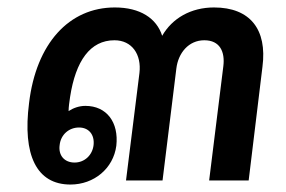

<svg xmlns="http://www.w3.org/2000/svg" viewBox="-20 -484 767 515"><path d="M169 11C232 11 284 -32 292 -93C299 -156 266 -200 209 -200C192 -200 176 -194 164 -186C164 -197 166 -210 168 -224C183 -321 222 -376 287 -376C334 -376 360 -338 354 -288L318 0H416L453 -300C458 -342 486 -376 528 -376C570 -376 584 -345 579 -306L541 0H647L684 -305C697 -405 651 -464 554 -464C492 -464 442 -435 415 -388C400 -435 356 -464 288 -464C165 -464 77 -367 58 -208C40 -68 78 11 169 11ZM140 -95C143 -123 165 -142 192 -142C218 -142 234 -123 231 -95C228 -68 207 -48 180 -48C153 -48 136 -67 140 -95Z"/></svg>

Font: TPK Tissa Web SemiBold
Style: Italic
Weight: 600
Italic angle: -7°
Designer: Jacques Le Bailly, Suppakit Chalermlarp | Katatrad Co.,Ltd.
Foundry: Jacques Le Bailly, Cadson Demak Co.,Ltd.
Version: Version 5.000;Glyphs 3.1.2 (3151)